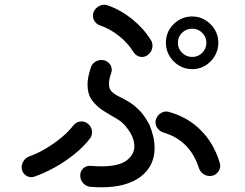

<svg xmlns="http://www.w3.org/2000/svg" viewBox="-20 -793 1040 816"><path d="M606 -558Q596 -551 584 -551Q561 -551 547 -572Q524 -610 485.5 -640.5Q447 -671 405 -685Q391 -690 383 -701.5Q375 -713 375 -726Q375 -730 375.5 -733Q376 -736 377 -740Q383 -755 396 -764Q409 -773 423 -773Q431 -773 438 -770Q493 -751 542 -711.5Q591 -672 621 -623Q628 -613 628 -599Q628 -574 606 -558ZM797 -499Q766 -499 740.5 -514.5Q715 -530 700 -555.5Q685 -581 685 -611Q685 -658 718 -690.5Q751 -723 797 -723Q828 -723 853 -707.5Q878 -692 893 -667Q908 -642 908 -611Q908 -581 893 -555.5Q878 -530 853 -514.5Q828 -499 797 -499ZM797 -551Q822 -551 839.5 -568.5Q857 -586 857 -611Q857 -636 839.5 -653.5Q822 -671 797 -671Q772 -671 754 -654Q736 -637 736 -611Q736 -586 754 -568.5Q772 -551 797 -551ZM364 1Q346 -1 333.5 -14.5Q321 -28 321 -47Q321 -66 334.5 -78Q348 -90 367 -88Q379 -87 389.5 -86.5Q400 -86 410 -86Q485 -86 518 -111Q551 -136 551 -171Q551 -211 516 -254Q500 -275 472.5 -290.5Q445 -306 417.5 -323.5Q390 -341 371 -367Q352 -393 352 -434Q352 -449 355.5 -467Q359 -485 366 -506Q371 -521 383.5 -529.5Q396 -538 411 -538Q430 -538 442.5 -525.5Q455 -513 455 -496Q455 -489 452 -481Q443 -454 443 -437Q443 -416 454 -404.5Q465 -393 483.5 -384Q502 -375 524.5 -362Q547 -349 570.5 -326Q594 -303 615 -263Q637 -210 637 -164Q637 -87 577.5 -42Q518 3 411 3Q400 3 388 2.5Q376 2 364 1ZM872 -45Q856 -45 843 -54.5Q830 -64 825 -80Q787 -197 674 -230Q659 -235 650 -247Q641 -259 641 -273Q641 -275 641 -278Q641 -281 642 -283Q647 -300 659.5 -309.5Q672 -319 687 -319Q690 -319 693 -318.5Q696 -318 699 -317Q778 -295 833.5 -239.5Q889 -184 914 -101Q916 -93 916 -88Q916 -72 903.5 -58.5Q891 -45 872 -45ZM125 -42Q122 -41 119 -40.5Q116 -40 113 -40Q97 -40 84.5 -52Q72 -64 72 -83Q72 -97 81.5 -110.5Q91 -124 106 -129Q140 -141 174.5 -161.5Q209 -182 240 -207.5Q271 -233 291 -259Q305 -277 327 -277Q340 -277 351 -269Q371 -255 371 -230Q371 -216 363 -205Q338 -172 299 -140Q260 -108 214.5 -82.5Q169 -57 125 -42Z"/></svg>

Font: Kiwi Maru Medium
Style: Regular
Weight: 500
Designer: Hiroki-Chan
Version: Version 1.100